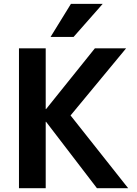

<svg xmlns="http://www.w3.org/2000/svg" viewBox="-20 -983 718 1003"><path d="M79.1 0V-730.5H218.8V-413.1H220.7L475.6 -730.5H638.7L348.6 -379.9L649.4 0H486.3L220.7 -346.7H218.8V0ZM244.1 -790 350.6 -962.9H516.6L364.3 -790Z"/></svg>

Font: GenEi M Gothic v2 Bold
Style: Regular
Weight: 700
Version: Version 2.0